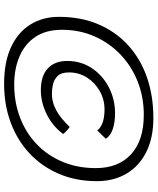

<svg xmlns="http://www.w3.org/2000/svg" viewBox="62 -776 749 912"><g transform="rotate(90 436.0 -320.5)"><path d="M379 34Q274.5 34 203.8 0.8Q133 -32.5 96.8 -91Q60.5 -149.5 60.5 -226.5Q60.5 -330 95.5 -412.8Q130.5 -495.5 194.5 -554.2Q258.5 -613 346.5 -644Q434.5 -675 540.5 -675Q635.5 -675 702.8 -641.2Q770 -607.5 805.5 -547Q841 -486.5 841 -407Q841 -308 806.5 -227Q772 -146 709.8 -87.5Q647.5 -29 563.2 2.5Q479 34 379 34ZM381.5 -14Q467 -14 539.8 -42Q612.5 -70 666 -121.5Q719.5 -173 749.2 -244Q779 -315 779 -401.5Q779 -508.5 713.5 -569Q648 -629.5 525.5 -629.5Q440.5 -629.5 367.2 -600.2Q294 -571 239 -518.2Q184 -465.5 153 -394.8Q122 -324 122 -241Q122 -164.5 156 -114.2Q190 -64 248.8 -39Q307.5 -14 381.5 -14ZM409 -140.5Q340.5 -140.5 305.2 -173.8Q270 -207 270 -265.5Q270 -331.5 304.5 -383Q339 -434.5 395.8 -463.8Q452.5 -493 518.5 -493Q561 -493 593.5 -482.2Q626 -471.5 639.5 -449Q630 -438.5 619 -427.5Q608 -416.5 599 -408Q594 -420.5 568.2 -431.8Q542.5 -443 500.5 -443Q453.5 -443 413.5 -420.5Q373.5 -398 349 -359.8Q324.5 -321.5 324.5 -274.5Q324.5 -238 341 -220.8Q357.5 -203.5 381 -198.2Q404.5 -193 424.5 -193Q460.5 -193 490.5 -207Q520.5 -221 543.8 -240.5Q567 -260 583 -277.5Q592 -272 602.2 -262.5Q612.5 -253 617 -246Q578 -195 522.2 -167.8Q466.5 -140.5 409 -140.5Z"/></g></svg>

Font: Grandstander ExtraLight
Style: Italic
Weight: 200
Italic angle: -15°
Designer: Tyler Finck
Foundry: Etcetera Type Co
Version: Version 1.200; ttfautohint (v1.8.3)